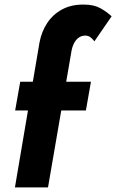

<svg xmlns="http://www.w3.org/2000/svg" viewBox="-20 -816 506 836"><path d="M68 -460 46 -335H354L376 -460ZM391 -636 466 -745Q446 -764 417.5 -780Q389 -796 346 -796Q292 -797 251.5 -775.5Q211 -754 186 -716.5Q161 -679 152 -631L45 0H189L291 -592Q294 -611 302 -627Q310 -643 322.5 -652Q335 -661 351 -661Q364 -661 373.5 -654Q383 -647 391 -636Z"/></svg>

Font: Jost
Style: Bold Italic
Weight: 700
Italic angle: -5°
Version: Version 3.710